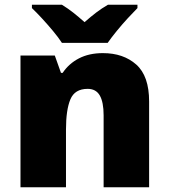

<svg xmlns="http://www.w3.org/2000/svg" viewBox="-20 -786 710 806"><path d="M412 -563Q498 -563 552 -515Q606 -467 606 -360V0H415V-302Q415 -357 399 -385Q383 -413 348 -413Q294 -413 275.5 -369Q257 -325 257 -242V0H66V-553H210L236 -480H243Q269 -519 311.5 -541Q354 -563 412 -563ZM240 -606Q225 -629 202.5 -656Q180 -683 156.5 -708.5Q133 -734 114 -752V-766H240Q266 -750 287.5 -733Q309 -716 335 -693Q361 -716 384 -733.5Q407 -751 433 -766H557V-752Q540 -735 516.5 -709.5Q493 -684 470.5 -656.5Q448 -629 432 -606Z"/></svg>

Font: Noto Sans Meetei Mayek Black
Style: Regular
Weight: 900
Designer: Monotype Design Team and Neelakash Kshetrimayum
Foundry: Monotype Imaging Inc.
Version: Version 2.002; ttfautohint (v1.8.4.7-5d5b)